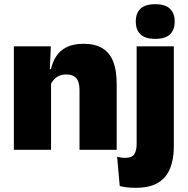

<svg xmlns="http://www.w3.org/2000/svg" viewBox="-20 -713 893 914"><path d="M358.5 0V-283Q358.5 -306.5 352.8 -323.5Q347 -340.5 333 -349.5Q319 -358.5 295 -358.5Q276.5 -358.5 262 -352Q247.5 -345.5 237.2 -334.8Q227 -324 221 -310.5L194 -383.5H222.5Q230 -418 247.8 -445.2Q265.5 -472.5 297.2 -488.5Q329 -504.5 378.5 -504.5Q432.5 -504.5 467.2 -483.5Q502 -462.5 518.8 -420.2Q535.5 -378 535.5 -313.5V0ZM46 0V-492.5H222L216.5 -366L223 -348V0ZM630.5 -81V-492.5H807.5V-81ZM719 -528Q670.5 -528 648.5 -549.8Q626.5 -571.5 626.5 -608.5V-612.5Q626.5 -649.5 648.5 -671.2Q670.5 -693 719 -693Q767 -693 789.2 -671.2Q811.5 -649.5 811.5 -612.5V-608.5Q811.5 -571 789.2 -549.5Q767 -528 719 -528ZM626 181Q603.5 181 584 178.8Q564.5 176.5 550 172.5L537.5 33Q546.5 35.5 555.8 37Q565 38.5 574.5 38.5Q609 38.5 619.8 20.5Q630.5 2.5 630.5 -28V-103H807.5V-15.5Q807.5 43.5 790.2 87.5Q773 131.5 733.5 156.2Q694 181 626 181Z"/></svg>

Font: Anek Latin Medium ExtraBold
Style: Regular
Weight: 800
Version: Version 1.003